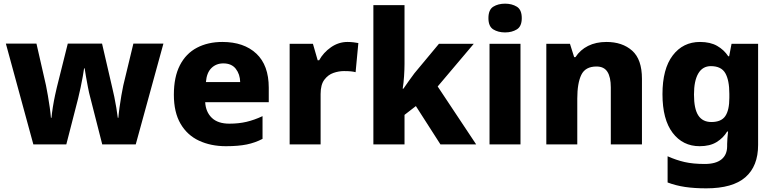

<svg xmlns="http://www.w3.org/2000/svg" viewBox="-20 -788 4228 1048"><path d="M473 -255Q466 -280 460 -312Q454 -344 449 -372Q444 -400 442 -415H439Q437 -400 432 -371.5Q427 -343 420 -310Q413 -277 406 -249L342 0H162L12 -550H179L231 -322Q236 -297 241.5 -265.5Q247 -234 251.5 -202Q256 -170 258 -145H261Q263 -169 268.5 -203.5Q274 -238 280.5 -268Q287 -298 290 -310L350 -550H537L593 -308Q598 -288 604 -259Q610 -230 615 -199.5Q620 -169 623 -145H626Q628 -170 632.5 -202.5Q637 -235 642.5 -267Q648 -299 653 -322L708 -550H872L721 0H538Z M1194 -559Q1311 -559 1379 -495.5Q1447 -432 1447 -309V-230H1100Q1103 -177 1136 -145Q1169 -113 1232 -113Q1283 -113 1325.5 -123Q1368 -133 1413 -154V-30Q1373 -9 1327 0.5Q1281 10 1213 10Q1131 10 1066.5 -20Q1002 -50 965.5 -112.5Q929 -175 929 -271Q929 -368 962 -432Q995 -496 1055 -527.5Q1115 -559 1194 -559ZM1199 -442Q1160 -442 1134 -416.5Q1108 -391 1104 -340H1291Q1290 -383 1267 -412.5Q1244 -442 1199 -442Z M1877 -559Q1893 -559 1910 -557Q1927 -555 1936 -553L1921 -394Q1910 -397 1895.5 -398.5Q1881 -400 1857 -400Q1829 -400 1800 -390Q1771 -380 1750.5 -353Q1730 -326 1730 -275V0H1561V-549H1688L1714 -459H1722Q1745 -501 1786.5 -530Q1828 -559 1877 -559Z M2188 -440Q2188 -410 2185.5 -372Q2183 -334 2178 -304H2182Q2193 -320 2211 -345.5Q2229 -371 2242 -388L2376 -549H2566L2369 -316L2579 0H2384L2250 -209L2188 -161V0H2018V-760H2188Z M2737 -768Q2774 -768 2801 -751.5Q2828 -735 2828 -689Q2828 -644 2801 -627.5Q2774 -611 2737 -611Q2699 -611 2672.5 -627.5Q2646 -644 2646 -689Q2646 -735 2672.5 -751.5Q2699 -768 2737 -768ZM2821 -549V0H2652V-549Z M3290 -559Q3377 -559 3430.5 -511.5Q3484 -464 3484 -358V0H3314V-311Q3314 -367 3295.5 -396Q3277 -425 3236 -425Q3175 -425 3153 -379.5Q3131 -334 3131 -250V0H2962V-549H3091L3114 -476H3121Q3147 -516 3190 -537.5Q3233 -559 3290 -559Z M3801 -559Q3857 -559 3894.5 -537.5Q3932 -516 3955 -481H3960L3973 -549H4118V3Q4118 119 4048.5 179.5Q3979 240 3835 240Q3770 240 3719.5 232.5Q3669 225 3624 208V65Q3671 86 3717 96.5Q3763 107 3827 107Q3887 107 3918 82Q3949 57 3949 10V-2Q3949 -14 3950.5 -33Q3952 -52 3954 -70H3949Q3928 -35 3891.5 -12.5Q3855 10 3799 10Q3707 10 3651.5 -63Q3596 -136 3596 -274Q3596 -412 3652 -485.5Q3708 -559 3801 -559ZM3860 -427Q3815 -427 3791.5 -387Q3768 -347 3768 -272Q3768 -194 3791.5 -158Q3815 -122 3863 -122Q3917 -122 3939 -154.5Q3961 -187 3961 -254V-276Q3961 -350 3939 -388.5Q3917 -427 3860 -427Z"/></svg>

Font: Noto Sans Georgian ExtraBold
Style: Regular
Weight: 800
Designer: Monotype Design Team, Akaki Razmadze
Foundry: Google LLC
Version: Version 2.005; ttfautohint (v1.8.4.7-5d5b)